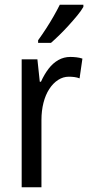

<svg xmlns="http://www.w3.org/2000/svg" viewBox="-20 -786 377 806"><path d="M275 -547Q287 -547 300.5 -545.5Q314 -544 326 -540L314 -457Q304 -461 292.5 -462.5Q281 -464 269 -464Q245 -464 224 -450.5Q203 -437 187 -412.5Q171 -388 162.5 -354.5Q154 -321 154 -282V0H71V-537H137L147 -443H152Q166 -474 184 -497.5Q202 -521 225 -534Q248 -547 275 -547ZM330 -757Q321 -741 304.5 -721Q288 -701 268.5 -679.5Q249 -658 229.5 -639Q210 -620 194 -606H140V-617Q158 -642 174.5 -667.5Q191 -693 205.5 -718.5Q220 -744 231 -766H330Z"/></svg>

Font: Noto Sans Arabic Condensed
Style: Regular
Weight: 400
Width: 3
Designer: Monotype Design Team, Nadine Chahine, Nizar Qandah and Khaled Hosny
Foundry: Monotype Imaging Inc.
Version: Version 2.012